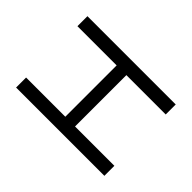

<svg xmlns="http://www.w3.org/2000/svg" viewBox="-160 -840 1018 1018"><g transform="rotate(-45 348.5 -331.0)"><path d="M81 0V-662H156V-368H541V-662H616V0H541V-295H156V0Z"/></g></svg>

Font: Questrial
Style: Regular
Weight: 400
Designer: Joe Prince, Laura Meseguer
Foundry: Joe Prince, Laura Meseguer
Version: Version 2.000; ttfautohint (v1.8.3)